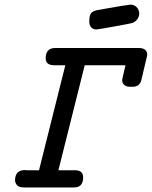

<svg xmlns="http://www.w3.org/2000/svg" viewBox="-20 -821 665 841"><path d="M45.9 -30.8Q45.9 -75.7 88.9 -76.2Q90.8 -76.2 93.5 -75.7Q96.2 -75.2 97.2 -75.2H150.9L266.1 -535.2H217.8Q179.7 -535.2 180.2 -565.9Q180.2 -610.8 222.2 -610.8H586.9Q625 -610.8 625 -580.1Q625 -579.1 599.1 -470.2Q592.3 -441.4 561 -440.9H559.1Q542 -440.9 538.1 -441.9Q515.1 -448.7 515.1 -470.2Q515.1 -475.1 529.8 -535.2H351.1L235.8 -75.2H309.1Q344.2 -75.2 344.2 -43.9Q344.2 0 304.2 0H84Q62 0 54 -10.5Q45.9 -21 45.9 -30.8ZM371.1 -725.1Q371.1 -752.9 378.7 -762.9Q386.2 -772.9 407.2 -776.9Q542 -800.8 550.8 -800.8Q567.9 -800.8 578.9 -789.3Q589.8 -777.8 589.8 -762.2Q589.8 -748 580.8 -736.1Q571.8 -724.1 559.1 -720.2Q554.2 -718.3 481.2 -705.1Q408.2 -691.9 401.9 -691.9Q388.7 -691.9 379.9 -700.9Q371.1 -710 371.1 -725.1Z"/></svg>

Font: CMU Typewriter Text
Style: BoldItalic
Weight: 700
Italic angle: -14.04°
Version: Version 0.7.0